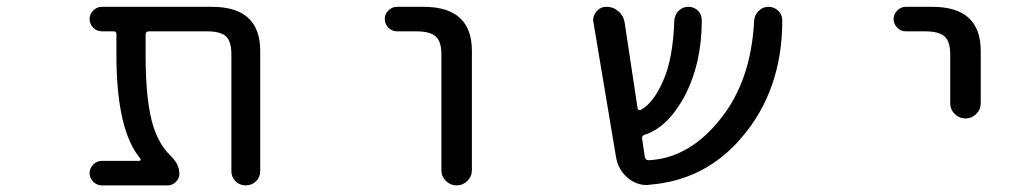

<svg xmlns="http://www.w3.org/2000/svg" viewBox="-20 -567 3040 566"><path d="M747.1 -62.5Q747.1 -44.9 734.9 -32.7Q722.7 -20.5 704.6 -20.5Q686.5 -20.5 674.3 -32.7Q662.1 -44.9 662.1 -62.5V-407.2Q662.1 -444.3 646.5 -459.5Q630.9 -474.6 589.8 -474.6H418.9Q409.2 -474.6 409.2 -464.8V-405.3Q409.2 -261.7 433.6 -189.5Q451.2 -138.7 480.5 -110.4Q508.8 -84 508.8 -54.7Q508.8 -41 498.5 -30.8Q488.3 -20.5 474.6 -20.5H280.3Q265.6 -20.5 254.9 -31.2Q244.1 -42 244.1 -56.6Q244.1 -71.3 254.9 -82Q265.6 -92.8 280.3 -92.8H390.6Q393.6 -92.8 394.5 -95.2Q395.5 -97.7 393.6 -99.6Q323.2 -183.6 323.2 -405.3V-466.8Q323.2 -474.6 315.4 -474.6H280.3Q265.6 -474.6 254.9 -485.4Q244.1 -496.1 244.1 -510.7Q244.1 -525.4 254.9 -536.1Q265.6 -546.9 280.3 -546.9H604.5Q747.1 -546.9 747.1 -417Z M1150.4 -474.6Q1135.7 -474.6 1125 -485.4Q1114.3 -496.1 1114.3 -510.7Q1114.3 -525.4 1125 -536.1Q1135.7 -546.9 1150.4 -546.9H1228.5Q1371.1 -546.9 1371.1 -417V-65.4Q1371.1 -46.9 1357.9 -33.7Q1344.7 -20.5 1326.2 -20.5Q1307.6 -20.5 1294.4 -33.7Q1281.2 -46.9 1281.2 -65.4V-407.2Q1281.2 -444.3 1264.6 -459.5Q1248 -474.6 1207 -474.6Z M2275.4 -534.2Q2286.1 -523.4 2286.1 -506.8Q2286.1 -300.8 2166 -161.1Q2058.6 -35.2 1894.5 -22.5Q1890.6 -21.5 1886.7 -21.5Q1855.5 -21.5 1830.1 -43Q1801.8 -67.4 1795.9 -104.5L1729.5 -501Q1728.5 -504.9 1728.5 -507.8Q1728.5 -521.5 1738.3 -533.2Q1750 -546.9 1767.6 -546.9Q1788.1 -546.9 1803.2 -533.7Q1818.4 -520.5 1821.3 -501L1859.4 -249Q1859.4 -245.1 1862.8 -243.2Q1866.2 -241.2 1869.1 -243.2Q1906.2 -262.7 1935.5 -330.1Q1963.9 -394.5 1967.8 -505.9Q1968.8 -523.4 1980.5 -535.2Q1992.2 -546.9 2009.3 -546.9Q2026.4 -546.9 2038.1 -535.2Q2048.8 -523.4 2048.8 -507.8Q2048.8 -379.9 1998 -283.2Q1948.2 -191.4 1880.9 -169.9Q1871.1 -167 1873 -157.2L1880.9 -104.5Q1882.8 -94.7 1892.6 -94.7Q2013.7 -100.6 2106.4 -219.7Q2194.3 -331.1 2203.1 -505.9Q2204.1 -522.5 2216.3 -534.7Q2228.5 -546.9 2245.6 -546.9Q2262.7 -546.9 2275.4 -534.2Z M2650.4 -474.6Q2635.7 -474.6 2625 -485.4Q2614.3 -496.1 2614.3 -510.7Q2614.3 -525.4 2625 -536.1Q2635.7 -546.9 2650.4 -546.9H2728.5Q2871.1 -546.9 2871.1 -417V-262.7Q2871.1 -244.1 2857.9 -231Q2844.7 -217.8 2826.2 -217.8Q2807.6 -217.8 2794.4 -231Q2781.2 -244.1 2781.2 -262.7V-407.2Q2781.2 -444.3 2764.6 -459.5Q2748 -474.6 2707 -474.6Z"/></svg>

Font: Rounded-X Mgen+ 1m regular
Style: Regular
Weight: 400
Designer: [Source Han Sans]
Ryoko NISHIZUKA  (kana & ideographs); Paul D. Hunt (Latin, Greek & Cyrillic); Wenlong ZHANG  (bopomofo
Version: Version 1.059.20150602